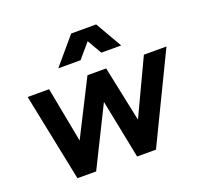

<svg xmlns="http://www.w3.org/2000/svg" viewBox="-136 -962 1182 1119"><g transform="rotate(-20 455.0 -402.5)"><path d="M412 -640 489 -730 541 -640H664L569 -805H414L274 -640ZM276 0 457 -365 530 0H647L910 -544H770L608 -200L536 -544H420L247 -202L182 -544H49L160 0Z"/></g></svg>

Font: Plus Jakarta Sans
Style: Bold Italic
Weight: 700
Italic angle: -8°
Designer: Gumpita Rahayu
Foundry: Tokotype
Version: Version 2.071;gftools[0.9.30]